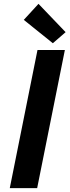

<svg xmlns="http://www.w3.org/2000/svg" viewBox="-20 -980 362 1000"><path d="M30.9 0 175.3 -719.7H317.9L173.5 0ZM255.2 -754.9 103.9 -876.5 180.5 -960 321.7 -812.5Z"/></svg>

Font: Reddit Sans
Style: Italic
Weight: 400
Italic angle: -11.25°
Designer: Stephen Hutchings
Version: Version 1.013